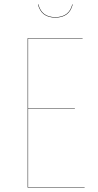

<svg xmlns="http://www.w3.org/2000/svg" viewBox="-20 -854 446 874"><path d="M152.8 -834H154.8Q169.4 -775.9 231.9 -775.9Q294.4 -775.9 309.1 -834H311Q296.4 -773.9 231.9 -773.9Q167.5 -773.9 152.8 -834ZM356 -680.2V-678.2H107.9V-361.8H320.8V-359.9H107.9V-2H365.2V0H106V-680.2Z"/></svg>

Font: Fira Sans Compressed Two
Style: Regular
Weight: 100
Width: 1
Designer: Carrois Corporate & Edenspiekermann AG
Foundry: Carrois Corporate GbR & Edenspiekermann AG
Version: Version 4.203;PS 004.203;hotconv 1.0.88;makeotf.lib2.5.64775